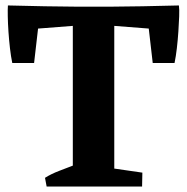

<svg xmlns="http://www.w3.org/2000/svg" viewBox="-20 -684 685 704"><path d="M247 0V-658H399V0ZM151 0 145 -32Q167 -46 197 -57.5Q227 -69 253 -79L254 0ZM361 0 364 -71 502 -51 501 0ZM25 -453Q20 -477 16.5 -507.5Q13 -538 11 -568Q9 -598 8.5 -624Q8 -650 9 -664L126 -635L105 -453ZM26 -572 9 -664Q81 -662 144 -661Q207 -660 265.5 -659.5Q324 -659 382 -659.5Q440 -660 502.5 -661Q565 -662 636 -664L619 -572L323 -595ZM540 -453 519 -635 636 -664Q638 -650 637 -624Q636 -598 634 -568Q632 -538 628.5 -507.5Q625 -477 620 -453Z"/></svg>

Font: Eczar SemiBold
Style: Regular
Weight: 600
Designer: Vaibhav Singh
Foundry: Rosetta Type Foundry
Version: Version 2.000